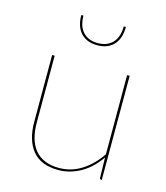

<svg xmlns="http://www.w3.org/2000/svg" viewBox="-107 -783 756 873"><g transform="rotate(15 271.0 -346.0)"><path d="M86.5 0ZM98.5 -490V-176Q98.5 -135 107.5 -102.8Q116.5 -70.5 135.2 -48Q154 -25.5 182 -13.8Q210 -2 248.5 -2Q306 -2 354.2 -32.5Q402.5 -63 439.5 -117V-490H451.5V0H448.5Q441.5 0 441.5 -8L439.5 -102Q422 -77 401 -56.5Q380 -36 355.5 -21.8Q331 -7.5 304 0.2Q277 8 248.5 8Q166.5 8 126.5 -40.5Q86.5 -89 86.5 -176V-490ZM272.5 -586Q244.5 -586 224.5 -595Q204.5 -604 191.8 -619.8Q179 -635.5 173.2 -656Q167.5 -676.5 167.5 -700H177.5Q177.5 -679.5 182.5 -660.8Q187.5 -642 198.8 -627.8Q210 -613.5 228 -604.8Q246 -596 272.5 -596Q298.5 -596 316.8 -604.8Q335 -613.5 346.2 -627.8Q357.5 -642 362.5 -660.8Q367.5 -679.5 367.5 -700H377.5Q377.5 -676.5 371.8 -656Q366 -635.5 353.2 -619.8Q340.5 -604 320.5 -595Q300.5 -586 272.5 -586Z"/></g></svg>

Font: Lato Hairline
Style: Regular
Weight: 100
Designer: Lukasz Dziedzic
Foundry: tyPoland Lukasz Dziedzic
Version: Version 2.007; 2014-02-27